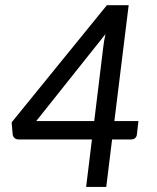

<svg xmlns="http://www.w3.org/2000/svg" viewBox="-20 -738 620 758"><path d="M431.5 -260H526.5L520.5 -207Q519.5 -198.5 513.8 -193Q508 -187.5 498 -187.5H422.5L399.5 0H320L343 -187.5H53.5Q43.5 -187.5 37.2 -193.2Q31 -199 30 -208L26 -255L402 -717.5H488ZM387.5 -551Q390 -575.5 396.5 -603.5L123 -260H352Z"/></svg>

Font: Lato Medium
Style: Italic
Weight: 500
Italic angle: -7°
Designer: Lukasz Dziedzic
Foundry: tyPoland Lukasz Dziedzic
Version: Version 2.006; 2014-01-15